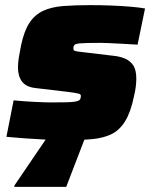

<svg xmlns="http://www.w3.org/2000/svg" viewBox="-20 -538 596 748"><path d="M241 8Q203 8 160 6Q117 4 76.5 1Q36 -2 5 -5L33 -147Q54 -145 75 -143.5Q96 -142 115.5 -141Q135 -140 152 -139.5Q169 -139 181 -139Q215 -139 236 -139.5Q257 -140 268.5 -141.5Q280 -143 286 -146Q291 -148 293 -153Q295 -158 295 -165Q295 -171 285.5 -173.5Q276 -176 245 -180L118 -195Q82 -199 66 -220Q50 -241 50 -275Q50 -293 53.5 -315Q57 -337 62 -361Q74 -418 95 -449.5Q116 -481 148.5 -496Q181 -511 226.5 -514.5Q272 -518 331 -518Q371 -518 411.5 -516.5Q452 -515 487.5 -512Q523 -509 545 -505L516 -364Q485 -366 456.5 -367.5Q428 -369 406 -370Q384 -371 373 -371Q341 -371 321 -370.5Q301 -370 290 -369Q279 -368 273 -365Q268 -362 267 -358Q266 -354 266 -348Q266 -341 274 -339Q282 -337 310 -334L419 -321Q443 -319 464 -311Q485 -303 498 -285Q511 -267 511 -232Q511 -218 509 -200.5Q507 -183 502 -163Q489 -100 467 -65Q445 -30 413.5 -15Q382 0 339 4Q296 8 241 8ZM36 190V185L174 -18H317L316 -13L238 190Z"/></svg>

Font: Saira SemiExpanded Black
Style: Italic
Weight: 900
Width: 6
Italic angle: -12°
Designer: Hector Gatti with collaboration of the Omnibus-Type team
Foundry: Omnibus-Type
Version: Version 1.101